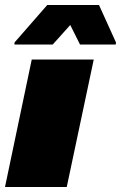

<svg xmlns="http://www.w3.org/2000/svg" viewBox="-20 -748 484 768"><path d="M0 0 107 -510H355L247 0ZM38 -570V-578L169 -728H376L444 -578L443 -570H300L261 -648L191 -570Z"/></svg>

Font: Saira Expanded Black
Style: Italic
Weight: 900
Width: 7
Italic angle: -12°
Designer: Hector Gatti with collaboration of the Omnibus-Type team
Foundry: Omnibus-Type
Version: Version 1.101